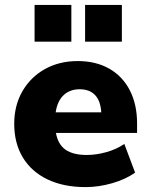

<svg xmlns="http://www.w3.org/2000/svg" viewBox="-20 -752 613 783"><path d="M329 11Q239 11 173.5 -20.5Q108 -52 73 -110Q38 -168 38 -247Q38 -322 71.5 -380Q105 -438 163.5 -470.5Q222 -503 297 -503Q371 -503 425.5 -472Q480 -441 509.5 -383.5Q539 -326 539 -249V-210H208Q217 -162 248 -141Q279 -120 334 -120Q372 -120 413.5 -131.5Q455 -143 487 -165L531 -48Q493 -21 438 -5Q383 11 329 11ZM305 -388Q265 -388 239.5 -364Q214 -340 207 -294H393Q390 -341 367.5 -364.5Q345 -388 305 -388ZM327 -582V-732H477V-582ZM121 -582V-732H271V-582Z"/></svg>

Font: Nunito Sans Black
Style: Regular
Weight: 900
Designer: Vernon Adams
Foundry: Vernon Adams
Version: Version 3.006; ttfautohint (v1.8.3)